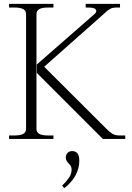

<svg xmlns="http://www.w3.org/2000/svg" viewBox="-20 -720 686 995"><path d="M229 -18H257V0H27V-18H55Q85 -18 100 -26Q115 -34 115 -52V-647Q115 -665 100 -673Q85 -681 55 -681H27V-700H257V-681H229Q199 -681 184 -673Q169 -665 169 -647V-52Q169 -34 184 -26Q199 -18 229 -18ZM629 -18V0H513L172 -341L171 -340V-386L473 -650Q479 -658 479 -662Q479 -681 439 -681H424V-700H602V-681H586Q564 -681 551.5 -674.5Q539 -668 526 -655L209 -374L532 -52Q549 -35 563 -26.5Q577 -18 600 -18ZM391 113Q391 153 371 189.5Q351 226 313 255L302 242Q324 221 337.5 201Q351 181 351 159Q351 148 347.5 142Q344 136 336 127Q329 120 325 113Q321 106 321 97Q321 82 330 72.5Q339 63 354 63Q391 63 391 113Z"/></svg>

Font: Taviraj ExtraLight
Style: Regular
Weight: 200
Designer: Katatrad Team
Foundry: CadsonDemak
Version: Version 1.030